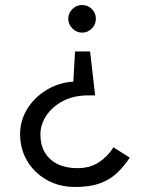

<svg xmlns="http://www.w3.org/2000/svg" viewBox="-20 -735 597 765"><path d="M362 -660Q362 -683 346 -699Q330 -715 307 -715Q285 -715 268.5 -699Q252 -683 252 -660Q252 -638 268.5 -621.5Q285 -605 307 -605Q330 -605 346 -621.5Q362 -638 362 -660ZM359 -355 339 -530H279L269 -355ZM141 -200Q141 -238 164 -273.5Q187 -309 230 -332Q273 -355 333 -355L283 -410Q249 -410 216 -399.5Q183 -389 155 -370Q127 -351 105.5 -325Q84 -299 72 -267.5Q60 -236 60 -200Q60 -155 76.5 -117Q93 -79 122.5 -50.5Q152 -22 191.5 -6Q231 10 278 10Q338 10 378 -4.5Q418 -19 446 -45.5Q474 -72 497 -107L432 -148Q409 -111 373.5 -88Q338 -65 288 -65Q243 -65 210 -81Q177 -97 159 -127Q141 -157 141 -200Z"/></svg>

Font: Jost* Book
Style: Regular
Weight: 400
Version: Version 3.000